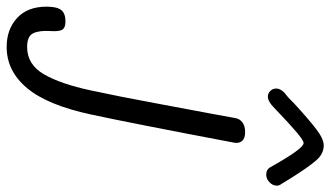

<svg xmlns="http://www.w3.org/2000/svg" viewBox="-374 -548 1016 591"><g transform="rotate(90 134.5 -252.0)"><path d="M-141 113Q-141 82 -131 68.5Q-121 55 -95 55Q-76 55 -70 65Q-64 75 -66 103Q-68 136 -59 154.5Q-50 173 -17 173Q37 173 67 121.5Q97 70 117 -24Q135 -107 158.5 -234Q182 -361 189 -397L202 -468Q204 -481 215 -489.5Q226 -498 245 -498Q264 -498 272 -489Q280 -480 278 -466Q218 -149 191 -24Q162 111 109.5 173.5Q57 236 -17 236Q-71 236 -106 204Q-141 172 -141 113ZM353 -576Q296 -678 279 -678Q271 -678 245.5 -656.5Q220 -635 171 -588Q151 -568 136 -568Q126 -568 118.5 -575.5Q111 -583 111 -594Q111 -607 125 -620Q139 -630 157 -649Q205 -693 235.5 -716.5Q266 -740 286 -740Q312 -740 332 -717Q352 -694 383 -645L404 -611Q410 -603 410 -596Q410 -583 399.5 -573Q389 -563 376 -563Q360 -563 353 -576Z"/></g></svg>

Font: Mali
Style: Italic
Weight: 400
Italic angle: -10°
Version: Version 1.000; ttfautohint (v1.6)